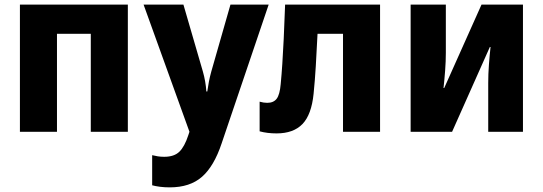

<svg xmlns="http://www.w3.org/2000/svg" viewBox="-20 -569 2344 829"><path d="M66 0V-549H532V0H372V-423H226V0Z M713 240Q690 240 671 237.5Q652 235 637 231V101Q649 104 661.5 106Q674 108 689 108Q732 108 754.5 86Q777 64 793 15L798 0L600 -549H772L856 -260Q868 -218 871 -174H875Q878 -196 882 -216.5Q886 -237 892 -259L975 -549H1140L937 50Q904 149 852 194.5Q800 240 713 240Z M1174 7Q1134 7 1101 -2V-130Q1118 -125 1134 -125Q1161 -125 1174.5 -142.5Q1188 -160 1192 -206Q1196 -248 1199 -294Q1202 -340 1205 -401Q1208 -462 1211 -549H1621V0H1461V-423H1351Q1347 -343 1343.5 -283.5Q1340 -224 1334 -164Q1325 -74 1286 -33.5Q1247 7 1174 7Z M1753 0V-549H1905V-341Q1905 -305 1902 -265Q1899 -225 1895 -189H1898L2059 -549H2238V0H2088V-211Q2088 -249 2091 -289.5Q2094 -330 2098 -366H2095L1932 0Z"/></svg>

Font: Noto Sans SemiCondensed ExtraBold
Style: Regular
Weight: 800
Width: 4
Designer: Monotype Design Team
Foundry: Monotype Imaging Inc.
Version: Version 2.013; ttfautohint (v1.8.4.7-5d5b)